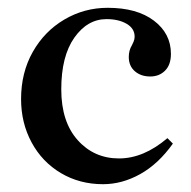

<svg xmlns="http://www.w3.org/2000/svg" viewBox="-20 -464 490 492"><path d="M34 -210Q34 -278 64 -331Q94 -384 145 -414Q196 -444 256 -444Q331 -444 374.5 -411Q418 -378 418 -326Q418 -298 403 -283Q388 -268 365 -268Q341 -268 325.5 -281.5Q310 -295 310 -318Q310 -335 318 -348Q319 -350 322 -356.5Q325 -363 325 -370Q325 -391 304.5 -403Q284 -415 253 -415Q204 -415 170.5 -367.5Q137 -320 137 -235Q137 -152 179 -105Q221 -58 285 -58Q348 -58 409 -110L423 -96Q386 -44 339.5 -18Q293 8 244 8Q184 8 136 -20.5Q88 -49 61 -99Q34 -149 34 -210Z"/></svg>

Font: Ibarra Real Nova SemiBold
Style: Regular
Weight: 600
Designer: Jose Maria Ribagorda & Octavio Pardo
Foundry: Jose Maria Ribagorda
Version: Version 1.014